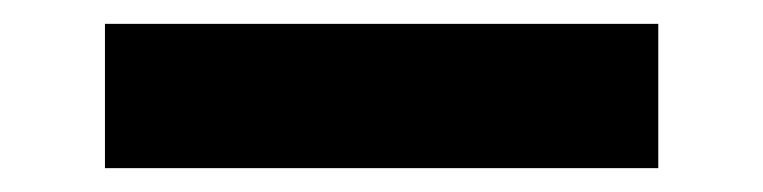

<svg xmlns="http://www.w3.org/2000/svg" viewBox="-20 -20 640 161"><path d="M68 121V0H532V121Z"/></svg>

Font: Geist Mono
Style: Bold
Weight: 700
Monospace: yes
Designer: Basement.studio, Andrés Briganti, Mateo Zaragoza
Foundry: Basement.studio, Vercel, Andrés Briganti, Guido Ferreyra, Mateo Zaragoza
Version: Version 1.500; ttfautohint (v1.8.4.7-5d5b)